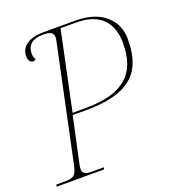

<svg xmlns="http://www.w3.org/2000/svg" viewBox="-132 -815 829 916"><g transform="rotate(-20 283.0 -357.0)"><path d="M-1 0H240L242 -10H183C145 -10 135 -20 135 -39C135 -47 136 -57 139 -68L188 -295H259C518 -295 559 -415 559 -549C559 -637 492 -714 357 -714H191C118 -714 75 -683 75 -635C75 -613 84 -600 100 -600C104 -600 109 -602 113 -606C107 -614 104 -625 104 -637C104 -679 131 -704 184 -704C222 -704 238 -696 238 -672C238 -666 237 -658 235 -650L113 -73C102 -21 93 -10 43 -10H1ZM253 -305H191L275 -704H356C474 -704 531 -641 531 -536C531 -382 453 -305 253 -305Z"/></g></svg>

Font: Noto Serif Display Thin
Style: Italic
Weight: 100
Italic angle: -12°
Designer: Monotype Design Team
Foundry: Monotype Imaging Inc.
Version: Version 2.009